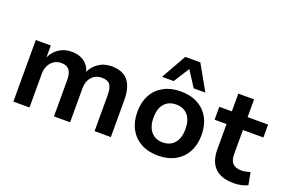

<svg xmlns="http://www.w3.org/2000/svg" viewBox="-98 -1103 2172 1453"><g transform="rotate(20 987.5 -376.5)"><path d="M77 0V-496H198V-395H196Q210 -428 234 -453Q258 -478 291.5 -492Q325 -506 365 -506Q425 -506 465.5 -477Q506 -448 520 -395H516Q535 -443 580 -474.5Q625 -506 688 -506Q745 -506 784 -483.5Q823 -461 842.5 -414.5Q862 -368 862 -296V0H731V-292Q731 -346 712.5 -372.5Q694 -399 647 -399Q612 -399 586.5 -383Q561 -367 547.5 -338.5Q534 -310 534 -272V0H404V-292Q404 -346 384 -372.5Q364 -399 320 -399Q285 -399 260 -382Q235 -365 221 -336.5Q207 -308 207 -273V0Z M1244 10Q1164 10 1106 -22Q1048 -54 1016.5 -112Q985 -170 985 -249Q985 -327 1016.5 -385Q1048 -443 1106 -474.5Q1164 -506 1243 -506Q1323 -506 1381 -474.5Q1439 -443 1470.5 -385Q1502 -327 1502 -249Q1502 -170 1470.5 -112Q1439 -54 1381 -22Q1323 10 1244 10ZM1243 -96Q1303 -96 1337.5 -136Q1372 -176 1372 -249Q1372 -323 1337.5 -362Q1303 -401 1243 -401Q1184 -401 1149.5 -362Q1115 -323 1115 -249Q1115 -176 1149.5 -136Q1184 -96 1243 -96ZM1070 -561 1184 -763H1305L1419 -561H1325L1244 -687L1164 -561Z M1854 10Q1751 10 1701 -41Q1651 -92 1651 -189V-392H1555V-496H1656V-639H1783V-496H1948V-392H1783V-195Q1783 -148 1805.5 -124Q1828 -100 1876 -100Q1893 -100 1911 -104Q1929 -108 1946 -113L1965 -14Q1943 -2 1913.5 4Q1884 10 1854 10Z"/></g></svg>

Font: Nunito Sans 9pt
Style: Bold
Weight: 700
Version: Version 3.101;gftools[0.9.27]